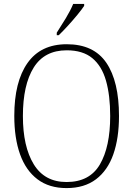

<svg xmlns="http://www.w3.org/2000/svg" viewBox="-20 -951 682 981"><path d="M320 10Q231 10 171.5 -35Q112 -80 82.5 -162.5Q53 -245 53 -359Q53 -533 120.5 -629Q188 -725 321 -725Q459 -725 523.5 -630Q588 -535 588 -358Q588 -245 559 -162.5Q530 -80 470.5 -35Q411 10 320 10ZM320 -21Q438 -21 490.5 -111Q543 -201 543 -358Q543 -464 521.5 -539Q500 -614 451.5 -654Q403 -694 321 -694Q207 -694 152 -605.5Q97 -517 97 -358Q97 -202 152.5 -111.5Q208 -21 320 -21ZM270 -784Q292 -818 316 -857.5Q340 -897 354 -931H410V-921Q399 -904 376 -876Q353 -848 327 -819.5Q301 -791 280 -771H270Z"/></svg>

Font: Noto Serif Tamil SemiCondensed ExtraLight
Style: Regular
Weight: 200
Width: 4
Designer: Indian Type Foundry, Tom Grace, and the Monotype Design Team
Foundry: Monotype Imaging Inc.
Version: Version 2.004; ttfautohint (v1.8.4.7-5d5b)